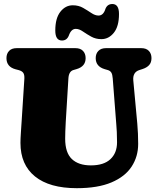

<svg xmlns="http://www.w3.org/2000/svg" viewBox="-20 -946 802 981"><path d="M574 -313 556 -545Q554.5 -565.5 548.8 -575Q543 -584.5 531 -588L515.5 -592.5Q469 -606 469 -649Q469 -672 482.8 -686Q496.5 -700 521.5 -700H702Q727 -700 740.5 -686Q754 -672 754 -649Q754 -626.5 741.8 -613.2Q729.5 -600 707.5 -593L692 -588Q657.5 -577 661 -535.5L681.5 -314Q686 -263 686 -211Q686 -146 652.5 -94.8Q619 -43.5 549.5 -14Q480 15.5 372.5 15.5Q233 15.5 158.8 -44.5Q84.5 -104.5 84.5 -216Q84.5 -235.5 86.8 -269.8Q89 -304 91 -333.5L104.5 -544Q105.5 -563.5 99.2 -573.2Q93 -583 75 -588L59.5 -592Q13 -604.5 13 -649Q13 -672 26.5 -686Q40 -700 65 -700H365.5Q390.5 -700 404 -686Q417.5 -672 417.5 -649Q417.5 -606.5 371.5 -593L354.5 -588Q331.5 -581 329.5 -545L316 -324Q313 -270.5 313 -237.5Q313 -166 347 -133.5Q381 -101 444.5 -101Q510.5 -101 544.2 -132.8Q578 -164.5 578 -219Q578 -251 576.8 -271.8Q575.5 -292.5 574 -313ZM498 -746Q469 -746 445.8 -759Q422.5 -772 403.5 -785.2Q384.5 -798.5 367 -798.5Q343.5 -798.5 331.5 -764Q321.5 -739 296.5 -739Q262.5 -739 262.5 -790Q262.5 -853 288.5 -886Q314.5 -919 352 -919Q381.5 -919 404.5 -905.8Q427.5 -892.5 446.8 -879.5Q466 -866.5 483.5 -866.5Q508.5 -866.5 519 -901.5Q529 -925.5 554 -925.5Q588 -925.5 588 -874.5Q588 -811.5 561.8 -778.8Q535.5 -746 498 -746Z"/></svg>

Font: Fraunces 72pt SuperSoft Black
Style: Regular
Weight: 900
Version: Version 1.000;[0bf87f6ff]